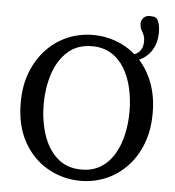

<svg xmlns="http://www.w3.org/2000/svg" viewBox="-56 -851 839 918"><g transform="rotate(5 363.5 -392.0)"><path d="M364 15Q279 15 206.5 -26Q134 -67 90.5 -145Q47 -223 47 -334Q47 -415 72.5 -480Q98 -545 142 -591Q186 -637 243 -661Q300 -685 364 -685Q427 -685 484 -662Q541 -639 585 -594.5Q629 -550 654.5 -485Q680 -420 680 -337Q680 -255 655 -190Q630 -125 586 -79Q542 -33 485 -9Q428 15 364 15ZM364 -39Q417 -39 456 -63Q495 -87 520 -129Q545 -171 557 -224Q569 -277 569 -335Q569 -393 557 -446Q545 -499 520 -541Q495 -583 456 -607Q417 -631 364 -631Q293 -631 247 -589.5Q201 -548 179 -480.5Q157 -413 157 -335Q157 -258 179 -190Q201 -122 247 -80.5Q293 -39 364 -39ZM546 -575V-604Q609 -615 609 -675Q609 -696 603 -708Q597 -720 591 -731.5Q585 -743 585 -760Q585 -774 595.5 -786.5Q606 -799 627 -799Q635 -799 644 -797.5Q653 -796 662 -788Q676 -763 676 -726Q676 -661 640 -620.5Q604 -580 546 -575Z"/></g></svg>

Font: Source Serif 4 SmText
Style: Regular
Weight: 400
Designer: Frank Grießhammer
Foundry: Adobe
Version: Version 4.005;hotconv 1.1.0;makeotfexe 2.6.0